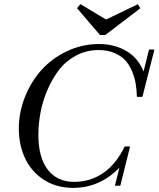

<svg xmlns="http://www.w3.org/2000/svg" viewBox="-20 -888 761 921"><path d="M459.5 -720.2 349.6 -848.6 365.7 -868.2 488.8 -794.4 641.1 -867.7 653.3 -848.6 485.4 -720.2ZM331.1 13.2Q251 13.2 191.2 -25.1Q131.3 -63.5 100.8 -127.7Q70.3 -191.9 70.3 -272Q70.3 -349.1 99.6 -422.9Q128.9 -496.6 179.2 -552.5Q229.5 -608.4 301.8 -642.6Q374 -676.8 454.6 -676.8Q529.3 -676.8 586.2 -643.3Q643.1 -609.9 668.5 -544.9L694.8 -650.4H720.7L663.1 -423.3H636.7Q635.7 -456.1 631.1 -485.1Q626.5 -514.2 613.8 -545.2Q601.1 -576.2 581.5 -597.9Q562 -619.6 529.1 -633.8Q496.1 -647.9 453.1 -647.9Q394.5 -647.9 345.5 -621.8Q296.4 -595.7 263.7 -553.5Q231 -511.2 207.8 -457.3Q184.6 -403.3 174.3 -348.1Q164.1 -293 164.1 -240.2Q164.1 -132.8 209 -74.2Q253.9 -15.6 335.9 -15.6Q413.1 -15.6 475.1 -58.1Q537.1 -100.6 578.1 -185.5H604L557.1 2.9H531.2L552.7 -83.5Q458 13.2 331.1 13.2Z"/></svg>

Font: Elstob
Style: Italic
Weight: 400
Italic angle: -20°
Designer: Peter S. Baker
Version: Version 1.015